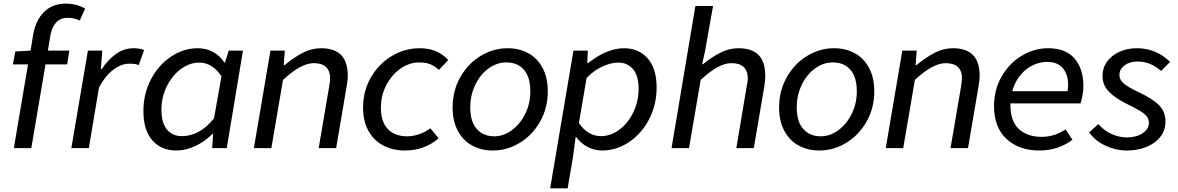

<svg xmlns="http://www.w3.org/2000/svg" viewBox="-20 -814 6475 1055"><path d="M134 -460H51L64 -531L148 -536L161 -616Q174 -700 220.5 -747Q267 -794 342 -794Q400 -794 448 -767L418 -701Q391 -716 351 -716Q312 -716 288.5 -690.5Q265 -665 257 -619L243 -536H361L349 -460H230L152 0H56Z M463 -536H542L534 -433H538Q574 -487 618 -518Q662 -549 713 -549Q749 -549 772 -539L742 -456Q732 -461 720.5 -462.5Q709 -464 690 -464Q646 -464 602 -430.5Q558 -397 524 -333L468 0H372Z M768 -204Q768 -299 809.5 -378Q851 -457 920 -503Q989 -549 1067 -549Q1113 -549 1151.5 -528Q1190 -507 1213 -470H1216L1237 -536H1315L1226 0H1146L1151 -78H1147Q1104 -35 1052 -11Q1000 13 948 13Q867 13 817.5 -42.5Q768 -98 768 -204ZM1156 -164 1197 -395Q1146 -470 1076 -470Q1021 -470 973 -434Q925 -398 896 -338.5Q867 -279 867 -212Q867 -138 897.5 -102Q928 -66 979 -66Q1078 -66 1156 -164Z M1466 -536H1545L1539 -457H1545Q1598 -501 1646 -525Q1694 -549 1744 -549Q1818 -549 1854.5 -511.5Q1891 -474 1891 -397Q1891 -374 1885 -341L1827 0H1731L1787 -328Q1794 -370 1794 -382Q1794 -467 1704 -467Q1634 -467 1535 -375L1471 0H1375Z M1975 -223Q1975 -314 2018 -388.5Q2061 -463 2132.5 -506Q2204 -549 2286 -549Q2385 -549 2443 -484L2392 -430Q2367 -452 2343 -461.5Q2319 -471 2284 -471Q2229 -471 2180.5 -437Q2132 -403 2102.5 -346Q2073 -289 2073 -223Q2073 -145 2111 -105Q2149 -65 2218 -65Q2251 -65 2284.5 -77Q2318 -89 2345 -109L2390 -54Q2313 13 2204 13Q2139 13 2087 -14Q2035 -41 2005 -94Q1975 -147 1975 -223Z M2467 -223Q2467 -316 2509.5 -390.5Q2552 -465 2621.5 -507Q2691 -549 2768 -549Q2833 -549 2883 -521.5Q2933 -494 2961.5 -440.5Q2990 -387 2990 -313Q2990 -220 2947.5 -145.5Q2905 -71 2835.5 -29Q2766 13 2689 13Q2624 13 2574 -14.5Q2524 -42 2495.5 -95.5Q2467 -149 2467 -223ZM2894 -312Q2894 -390 2859 -430.5Q2824 -471 2762 -471Q2710 -471 2664.5 -438Q2619 -405 2591.5 -348Q2564 -291 2564 -224Q2564 -146 2599.5 -105.5Q2635 -65 2696 -65Q2747 -65 2792.5 -98.5Q2838 -132 2866 -188.5Q2894 -245 2894 -312Z M3131 -536H3210L3207 -467H3211Q3315 -549 3409 -549Q3489 -549 3538.5 -493.5Q3588 -438 3588 -333Q3588 -238 3546.5 -158.5Q3505 -79 3436 -33Q3367 13 3289 13Q3245 13 3208 -7Q3171 -27 3145 -62H3143L3128 51L3099 221H3003ZM3489 -326Q3489 -398 3458.5 -434Q3428 -470 3377 -470Q3336 -470 3288 -447.5Q3240 -425 3203 -385L3161 -138Q3210 -66 3282 -66Q3336 -66 3384 -102Q3432 -138 3460.5 -198Q3489 -258 3489 -326Z M3801 -781H3898L3854 -532L3838 -461H3842Q3896 -504 3942.5 -526.5Q3989 -549 4038 -549Q4112 -549 4148.5 -511.5Q4185 -474 4185 -397Q4185 -376 4180 -341L4122 0H4026L4081 -328Q4084 -345 4086.5 -359Q4089 -373 4089 -382Q4089 -467 3999 -467Q3963 -467 3922 -444.5Q3881 -422 3830 -375L3766 0H3670Z M4261 -223Q4261 -316 4303.5 -390.5Q4346 -465 4415.5 -507Q4485 -549 4562 -549Q4627 -549 4677 -521.5Q4727 -494 4755.5 -440.5Q4784 -387 4784 -313Q4784 -220 4741.5 -145.5Q4699 -71 4629.5 -29Q4560 13 4483 13Q4418 13 4368 -14.5Q4318 -42 4289.5 -95.5Q4261 -149 4261 -223ZM4688 -312Q4688 -390 4653 -430.5Q4618 -471 4556 -471Q4504 -471 4458.5 -438Q4413 -405 4385.5 -348Q4358 -291 4358 -224Q4358 -146 4393.5 -105.5Q4429 -65 4490 -65Q4541 -65 4586.5 -98.5Q4632 -132 4660 -188.5Q4688 -245 4688 -312Z M4938 -536H5017L5011 -457H5017Q5070 -501 5118 -525Q5166 -549 5216 -549Q5290 -549 5326.5 -511.5Q5363 -474 5363 -397Q5363 -374 5357 -341L5299 0H5203L5259 -328Q5266 -370 5266 -382Q5266 -467 5176 -467Q5106 -467 5007 -375L4943 0H4847Z M5442 -231Q5442 -322 5484.5 -395Q5527 -468 5595.5 -508.5Q5664 -549 5739 -549Q5836 -549 5884.5 -492.5Q5933 -436 5933 -341Q5933 -314 5928 -288.5Q5923 -263 5917 -246H5532V-238Q5532 -148 5578.5 -105Q5625 -62 5704 -62Q5774 -62 5835 -103L5873 -46Q5794 13 5691 13Q5579 13 5510.5 -50.5Q5442 -114 5442 -231ZM5846 -313Q5849 -333 5849 -350Q5849 -406 5819.5 -440Q5790 -474 5732 -474Q5693 -474 5654 -455Q5615 -436 5585.5 -399.5Q5556 -363 5542 -313Z M5965 -87 6015 -132Q6046 -97 6087 -78Q6128 -59 6175 -59Q6224 -59 6258.5 -82Q6293 -105 6293 -139Q6293 -159 6282 -173.5Q6271 -188 6246 -203.5Q6221 -219 6170 -244Q6107 -275 6072.5 -311Q6038 -347 6038 -397Q6038 -441 6063 -475.5Q6088 -510 6131.5 -529.5Q6175 -549 6227 -549Q6333 -549 6409 -474L6360 -424Q6303 -476 6230 -476Q6187 -476 6159 -454.5Q6131 -433 6131 -403Q6131 -374 6157.5 -353Q6184 -332 6238 -307Q6316 -270 6350 -234.5Q6384 -199 6384 -147Q6384 -99 6356.5 -63Q6329 -27 6280.5 -7Q6232 13 6171 13Q6112 13 6054.5 -13.5Q5997 -40 5965 -87Z"/></svg>

Font: Nebula Sans Medium
Style: Regular
Weight: 500
Italic angle: -9°
Designer: Paul D. Hunt for Adobe (as Source Sans)
Foundry: Nebula Entertainment & Broadcasting LLC
Version: Version 1.010